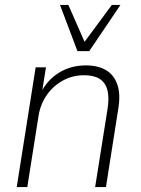

<svg xmlns="http://www.w3.org/2000/svg" viewBox="-20 -761 574 781"><path d="M48 0 125 -487H167L150 -381H145Q171 -435 219.5 -465Q268 -495 329 -495Q379 -495 411.5 -475.5Q444 -456 457.5 -416.5Q471 -377 461 -318L411 0H367L417 -315Q425 -363 417 -394Q409 -425 385.5 -440Q362 -455 322 -455Q276 -455 237 -434Q198 -413 171.5 -376Q145 -339 137 -291L91 0ZM295 -553 224 -741H258L324 -591L435 -741H470L343 -553Z"/></svg>

Font: Nunito Sans 10pt SemiCondensed ExtraLight
Style: Italic
Weight: 250
Width: 4
Italic angle: -9°
Designer: Vernon Adams
Foundry: Vernon Adams
Version: Version 3.101;gftools[0.9.27]